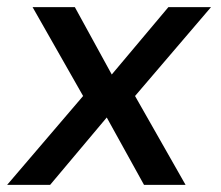

<svg xmlns="http://www.w3.org/2000/svg" viewBox="-32 -516 618 536"><path d="M-12 0 200 -248 59 -496H177L280 -308L438 -496H557L345 -248L486 0H370L266 -188L108 0Z"/></svg>

Font: Host Grotesk Medium
Style: Italic
Weight: 500
Italic angle: -8°
Designer: Doğukan Karapınar based on Poppins by Indian Type Foundry, Jonny Pinhorn
Foundry: Element Type
Version: Version 1.001; ttfautohint (v1.8.4.7-5d5b)